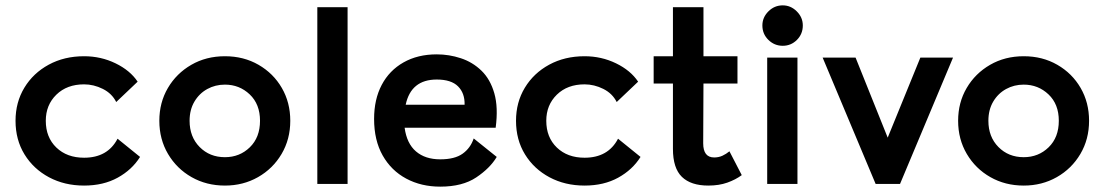

<svg xmlns="http://www.w3.org/2000/svg" viewBox="-20 -687 4126 717"><path d="M294 6Q221 6 163 -25Q105 -56 71.5 -110.5Q38 -165 38 -236Q38 -305 71 -359.5Q104 -414 162 -445.5Q220 -477 294 -477Q357 -477 411.5 -450.5Q466 -424 494 -382L414 -306Q398 -338 364 -355Q330 -372 294 -372Q230 -372 190.5 -333.5Q151 -295 151 -236Q151 -174 190.5 -136Q230 -98 294 -98Q382 -98 419 -169L503 -101Q473 -53 419.5 -23.5Q366 6 294 6Z M820 6Q751 6 695.5 -25.5Q640 -57 607.5 -112Q575 -167 575 -236Q575 -304 607 -358.5Q639 -413 694.5 -445Q750 -477 820 -477Q890 -477 945.5 -445Q1001 -413 1032.5 -358.5Q1064 -304 1064 -236Q1064 -167 1031.5 -112Q999 -57 943.5 -25.5Q888 6 820 6ZM820 -100Q875 -100 913 -137Q951 -174 951 -236Q951 -298 912.5 -334.5Q874 -371 820 -371Q784 -371 754 -354.5Q724 -338 706 -307.5Q688 -277 688 -236Q688 -176 725.5 -138Q763 -100 820 -100Z M1165 0V-660H1278V0Z M1835 -101Q1810 -59 1758.5 -24.5Q1707 10 1624 10Q1553 10 1497 -20Q1441 -50 1409 -106.5Q1377 -163 1377 -243Q1377 -316 1405.5 -370Q1434 -424 1487 -454Q1540 -484 1611 -484Q1657 -484 1701 -469.5Q1745 -455 1778 -423Q1811 -391 1826 -338.5Q1841 -286 1831 -210H1491Q1499 -151 1533.5 -121.5Q1568 -92 1624 -92Q1678 -92 1707.5 -113Q1737 -134 1749 -170ZM1611 -390Q1515 -390 1495 -296H1715Q1716 -339 1690.5 -364.5Q1665 -390 1611 -390Z M2163 6Q2090 6 2032 -25Q1974 -56 1940.5 -110.5Q1907 -165 1907 -236Q1907 -305 1940 -359.5Q1973 -414 2031 -445.5Q2089 -477 2163 -477Q2226 -477 2280.5 -450.5Q2335 -424 2363 -382L2283 -306Q2267 -338 2233 -355Q2199 -372 2163 -372Q2099 -372 2059.5 -333.5Q2020 -295 2020 -236Q2020 -174 2059.5 -136Q2099 -98 2163 -98Q2251 -98 2288 -169L2372 -101Q2342 -53 2288.5 -23.5Q2235 6 2163 6Z M2625 6Q2560 6 2526.5 -26.5Q2493 -59 2493 -131V-375H2421V-477H2493V-660H2607V-477H2734V-375H2607L2606 -152Q2606 -99 2647 -99Q2664 -99 2678 -105.5Q2692 -112 2704 -122L2750 -33Q2727 -16 2696 -5Q2665 6 2625 6Z M2845 0V-472H2958V0ZM2903 -516Q2872 -516 2849.5 -538Q2827 -560 2827 -592Q2827 -622 2849.5 -644.5Q2872 -667 2903 -667Q2933 -667 2955.5 -644.5Q2978 -622 2978 -592Q2978 -560 2956 -538Q2934 -516 2903 -516Z M3250 0 3052 -472H3175L3295 -173L3417 -472H3539L3341 0Z M3803 6Q3734 6 3678.5 -25.5Q3623 -57 3590.5 -112Q3558 -167 3558 -236Q3558 -304 3590 -358.5Q3622 -413 3677.5 -445Q3733 -477 3803 -477Q3873 -477 3928.5 -445Q3984 -413 4015.5 -358.5Q4047 -304 4047 -236Q4047 -167 4014.5 -112Q3982 -57 3926.5 -25.5Q3871 6 3803 6ZM3803 -100Q3858 -100 3896 -137Q3934 -174 3934 -236Q3934 -298 3895.5 -334.5Q3857 -371 3803 -371Q3767 -371 3737 -354.5Q3707 -338 3689 -307.5Q3671 -277 3671 -236Q3671 -176 3708.5 -138Q3746 -100 3803 -100Z"/></svg>

Font: Lil Grotesk Bold
Style: Regular
Weight: 700
Designer: Bastien Sozeau
Foundry: NBR — Bastien Sozeau
Version: Version 4.002; ttfautohint (v1.8.4.7-5d5b)